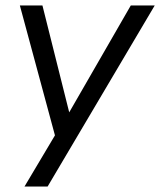

<svg xmlns="http://www.w3.org/2000/svg" viewBox="-20 -506 589 706"><path d="M70 180 192 -25 187 10 53 -486H136L243 -59H215L461 -486H549L155 180Z"/></svg>

Font: Nunito Sans 12pt
Style: Italic
Weight: 400
Italic angle: -9°
Designer: Vernon Adams
Foundry: Vernon Adams
Version: Version 3.101;gftools[0.9.27]